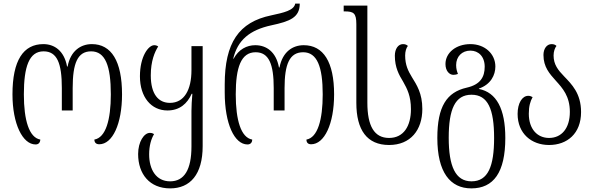

<svg xmlns="http://www.w3.org/2000/svg" viewBox="-20 -791 3283 1062"><path d="M177 8C192 8 202 -1 203 -19C141 -30 112 -126 112 -269C112 -422 141 -507 221 -507C296 -507 322 -441 322 -304V-180H382V-304C382 -441 409 -507 484 -507C562 -507 593 -428 593 -269C593 -128 565 -30 502 -19C502 -3 511 7 529 7C602 7 655 -105 655 -269C655 -453 596 -547 488 -547C427 -547 370 -510 354 -423H351C335 -511 280 -547 220 -547C109 -547 49 -457 49 -269C49 -106 105 8 177 8Z M921 251C1032 251 1101 174 1101 17V-536H1039V-403C1039 -294 999 -222 920 -222C857 -222 814 -269 814 -374C814 -454 836 -504 855 -534C848 -539 841 -541 833 -541C801 -541 754 -479 754 -369C754 -253 817 -180 906 -180C974 -180 1016 -218 1040 -272H1044C1041 -237 1039 -205 1039 -177V19C1039 148 999 212 921 212C843 212 805 146 805 63C805 15 816 -22 832 -49C825 -54 818 -56 809 -56C777 -56 744 -7 744 61C744 172 808 251 921 251Z M1349 8C1364 8 1375 -1 1375 -19C1313 -30 1284 -126 1284 -269C1284 -418 1313 -502 1394 -502C1468 -502 1494 -435 1494 -304V-180H1554V-304C1554 -435 1581 -502 1657 -502C1734 -502 1765 -422 1765 -269C1765 -128 1737 -30 1675 -19C1675 -3 1683 7 1701 7C1774 7 1828 -105 1828 -269C1828 -448 1769 -541 1660 -541C1599 -541 1543 -505 1526 -418H1523C1507 -505 1453 -541 1392 -541C1345 -541 1300 -518 1272 -466H1270C1294 -569 1361 -625 1481 -651C1584 -673 1638 -694 1638 -771H1613C1606 -733 1549 -721 1480 -706C1301 -669 1223 -554 1223 -324V-279C1223 -106 1277 8 1349 8Z M2132 11C2251 11 2316 -72 2316 -188C2316 -275 2285 -321 2258 -365C2238 -398 2221 -431 2221 -484C2221 -506 2227 -526 2236 -537C2230 -543 2222 -547 2209 -547C2182 -547 2164 -520 2164 -483C2164 -417 2187 -377 2210 -339C2232 -300 2253 -260 2253 -187C2253 -94 2213 -28 2132 -28C2050 -28 2012 -94 2012 -223V-760H1881V-728H1885C1936 -728 1951 -719 1951 -657V-222C1951 -72 2010 11 2132 11Z M2587 251C2710 251 2775 163 2775 -28C2775 -189 2726 -280 2629 -299V-301C2695 -324 2720 -376 2720 -423C2720 -493 2662 -547 2582 -547C2502 -547 2444 -499 2444 -437C2444 -398 2466 -377 2488 -377C2497 -377 2506 -379 2513 -382C2508 -395 2503 -410 2503 -431C2503 -478 2535 -511 2582 -511C2626 -511 2661 -479 2661 -422C2661 -365 2637 -323 2561 -306C2451 -281 2399 -202 2399 -28C2399 162 2470 251 2587 251ZM2588 212C2499 212 2462 129 2462 -29C2462 -187 2497 -267 2588 -267C2679 -267 2713 -187 2713 -28C2713 128 2680 212 2588 212Z M3017 11C3117 11 3194 -52 3194 -171C3194 -275 3142 -325 3100 -369C3067 -403 3042 -434 3042 -484C3042 -506 3049 -526 3058 -537C3052 -543 3044 -547 3031 -547C3004 -547 2986 -521 2986 -487C2986 -420 3020 -383 3054 -345C3092 -303 3132 -259 3132 -172C3132 -81 3086 -28 3017 -28C2952 -28 2905 -77 2905 -162C2905 -204 2913 -230 2926 -254C2917 -259 2910 -261 2902 -261C2868 -261 2843 -220 2843 -161C2843 -52 2920 11 3017 11Z"/></svg>

Font: Noto Serif Georgian Condensed Light
Style: Regular
Weight: 300
Width: 3
Designer: Monotype Design Team, Akaki Razmadze
Foundry: Google LLC
Version: Version 2.003